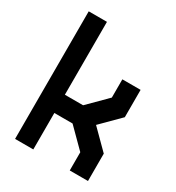

<svg xmlns="http://www.w3.org/2000/svg" viewBox="-166 -788 819 891"><g transform="rotate(30 244.0 -342.0)"><path d="M48.8 -683.6H146.5V-293H244.1L341.8 -390.6V-488.3H439.5V-341.8L341.8 -244.1L439.5 -146.5V0H341.8V-97.7L244.1 -195.3H146.5V0H48.8Z"/></g></svg>

Font: BabelStone Runic Dotted
Style: Regular
Weight: 400
Designer: Andrew West
Foundry: BabelStone
Version: Version 3.003 March 14, 2022